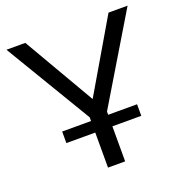

<svg xmlns="http://www.w3.org/2000/svg" viewBox="-128 -824 896 937"><g transform="rotate(-20 320.0 -355.0)"><path d="M275 0V-182H125V-242H275V-261L6 -710H104L319 -340L536 -710H635L364 -259V-242H514V-182H364V0Z"/></g></svg>

Font: YasnoRaleway Medium
Style: Regular
Weight: 500
Designer: Matt McInerney, Pablo Impallari, Rodrigo Fuenzalida
Foundry: Matt McInerney, Pablo Impallari, Rodrigo Fuenzalida
Version: Version 4.026